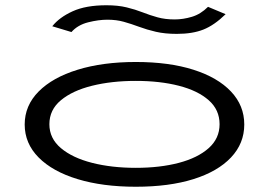

<svg xmlns="http://www.w3.org/2000/svg" viewBox="-20 -703 1040 731"><path d="M497 8Q371 8 275.5 -21Q180 -50 127 -103.5Q74 -157 74 -229Q74 -301 127 -354.5Q180 -408 275.5 -437.5Q371 -467 497 -467Q624 -467 716.5 -437.5Q809 -408 859.5 -354.5Q910 -301 910 -229Q910 -157 859.5 -103.5Q809 -50 716.5 -21Q624 8 497 8ZM497 -64Q589 -64 661 -83Q733 -102 774.5 -139Q816 -176 816 -230Q816 -285 774.5 -321.5Q733 -358 661 -376.5Q589 -395 497 -395Q405 -395 330.5 -376.5Q256 -358 212 -321.5Q168 -285 168 -230Q168 -176 212 -139Q256 -102 330.5 -83Q405 -64 497 -64ZM772 -677 839 -649Q796 -607 754.5 -590.5Q713 -574 653 -574Q608 -574 573.5 -582Q539 -590 509.5 -601Q480 -612 451.5 -620Q423 -628 389 -628Q355 -628 315.5 -618Q276 -608 252 -581L179 -603Q206 -637 256.5 -660Q307 -683 385 -683Q429 -683 462 -675Q495 -667 523 -656Q551 -645 580 -637Q609 -629 645 -629Q677 -629 710.5 -639Q744 -649 772 -677Z"/></svg>

Font: Inconsolata UltraExpanded
Style: Regular
Weight: 400
Width: 9
Monospace: yes
Designer: Raph Levien, Cyreal, Brenton Simpson
Foundry: Raph Levien, Cyreal, Google
Version: Version 3.000; ttfautohint (v1.8.2.53-6de2)